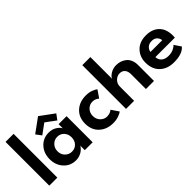

<svg xmlns="http://www.w3.org/2000/svg" viewBox="52 -1405 2135 2135"><g transform="rotate(-45 1119.5 -338.0)"><path d="M173.5 0H47V-688H173.5Z M387 -450 339 -514 505 -635 670.5 -513.5 623 -449.5 505 -536.5ZM605 0V-72Q601.5 -62 590.2 -48.8Q579 -35.5 561 -21.5Q543 -7.5 515.8 2.2Q488.5 12 459 12Q371 12 314.2 -49.8Q257.5 -111.5 257.5 -205Q257.5 -299 314.5 -360.8Q371.5 -422.5 459 -422.5Q514 -422.5 553.5 -396.5Q593 -370.5 604 -344V-410.5H729V0ZM381.5 -205Q381.5 -154 414.5 -121.2Q447.5 -88.5 493.5 -88.5Q541.5 -88.5 572.2 -121.2Q603 -154 603 -205Q603 -256 572 -289Q541 -322 493.5 -322Q447.5 -322 414.5 -288.8Q381.5 -255.5 381.5 -205Z M1045 -88.5Q1094 -88.5 1125 -116L1184 -29Q1168 -16 1129.8 -2Q1091.5 12 1043 12Q943 12 879.2 -47Q815.5 -106 815.5 -205.5Q815.5 -305 879.2 -363.8Q943 -422.5 1043 -422.5Q1091 -422.5 1129.5 -408Q1168 -393.5 1183.5 -379.5L1123.5 -292Q1091.5 -322 1045 -322Q1001.5 -322 969 -289.2Q936.5 -256.5 936.5 -205.5Q936.5 -154.5 969 -121.5Q1001.5 -88.5 1045 -88.5Z M1520 -422.5Q1553 -422.5 1582.8 -412.8Q1612.5 -403 1638 -383.2Q1663.5 -363.5 1678.5 -329.8Q1693.5 -296 1693.5 -252.5V0H1566.5V-231Q1566.5 -280 1544.2 -305.2Q1522 -330.5 1482.5 -330.5Q1443 -330.5 1412 -299.5Q1381 -268.5 1381 -223V0H1254V-688H1381V-345Q1389 -372.5 1429.8 -397.5Q1470.5 -422.5 1520 -422.5Z M1891.5 -176.5Q1893 -134 1923.2 -108Q1953.5 -82 2006 -82Q2049.5 -82 2082 -96.8Q2114.5 -111.5 2130 -131L2183.5 -52Q2131.5 12 1998 12Q1895 12 1832.5 -47.5Q1770 -107 1770 -210Q1770 -302.5 1828.5 -362.5Q1887 -422.5 1988 -422.5Q2086.5 -422.5 2143 -366.8Q2199.5 -311 2199.5 -209Q2199.5 -181.5 2198 -176.5ZM2078.5 -255.5Q2077 -284 2054.8 -308.5Q2032.5 -333 1989.5 -333Q1946 -333 1921.5 -309.2Q1897 -285.5 1894.5 -255.5Z"/></g></svg>

Font: League Spartan SemiBold
Style: Regular
Weight: 600
Foundry: The League of Moveable Type
Version: Version 2.002